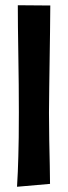

<svg xmlns="http://www.w3.org/2000/svg" viewBox="-20 -713 260 733"><path d="M45 0Q47 -30 48 -57.5Q49 -85 50 -116.5Q51 -148 51.5 -188.5Q52 -229 52 -284Q52 -333 51.5 -389.5Q51 -446 50 -503Q49 -560 48.5 -609.5Q48 -659 48 -693L172 -692Q172 -643 171 -590.5Q170 -538 169.5 -485.5Q169 -433 168 -382Q167 -331 167 -283Q167 -231 168 -178.5Q169 -126 170 -82.5Q171 -39 171 -11Z"/></svg>

Font: Truculenta ExtraBold
Style: Regular
Weight: 800
Version: Version 1.002